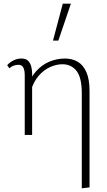

<svg xmlns="http://www.w3.org/2000/svg" viewBox="-20 -731 580 1040"><path d="M423 289V-226Q423 -311 394.5 -347Q366 -383 318 -383Q286 -383 252 -368Q218 -353 189.5 -320.5Q161 -288 146 -236L123 -251Q143 -309 175.5 -345Q208 -381 248.5 -397.5Q289 -414 332 -414Q371 -414 401 -396.5Q431 -379 448 -340Q465 -301 465 -239V284ZM114 0V-325Q114 -335 112 -348Q110 -361 102.5 -370.5Q95 -380 79 -380Q67 -380 54 -375.5Q41 -371 31 -361L19 -378Q33 -394 53.5 -404Q74 -414 95 -414Q121 -414 133 -401Q145 -388 149.5 -369.5Q154 -351 154 -334V0ZM267 -511 320 -711H364L296 -511Z"/></svg>

Font: Ysabeau ExtraLight
Style: Regular
Weight: 250
Designer: Christian Thalmann (Catharsis Fonts)
Version: Version 2.002